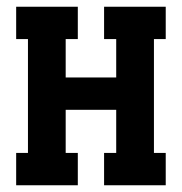

<svg xmlns="http://www.w3.org/2000/svg" viewBox="-20 -550 540 570"><path d="M28 0V-96H63V-434H28V-530H211V-434H175V-320H325V-434H289V-530H472V-434H437V-96H472V0H289V-96H325V-224H175V-96H211V0Z"/></svg>

Font: Iosevka Slab
Style: Bold
Weight: 700
Monospace: yes
Designer: Belleve Invis
Foundry: Belleve Invis
Version: Version 11.1.1; ttfautohint (v1.8.3)